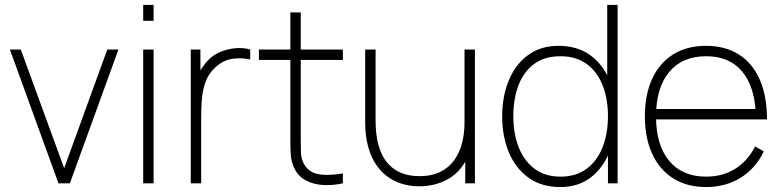

<svg xmlns="http://www.w3.org/2000/svg" viewBox="-20 -740 3156 775"><path d="M216 0 20 -540H64L239 -61L413 -540H458L262 0Z M558 -656V-720H600V-656ZM558 0V-540H600V0Z M750 0V-540H789V-411L776 -428Q784.5 -450 797.5 -469Q810.5 -488 823 -500Q845 -521.5 875.2 -532.8Q905.5 -544 936 -545.8Q966.5 -547.5 990 -540V-500Q956.5 -507.5 919 -502.8Q881.5 -498 849 -468Q820.5 -441.5 808.8 -407Q797 -372.5 794.5 -335.8Q792 -299 792 -266V0Z M1364 0Q1323.5 9 1284 6.8Q1244.5 4.5 1213.5 -12.2Q1182.5 -29 1167 -63Q1155 -89.5 1153.5 -116.8Q1152 -144 1152 -179V-690H1194V-179Q1194 -144 1194.8 -122.5Q1195.5 -101 1205 -82Q1223 -46 1262 -37.8Q1301 -29.5 1364 -40ZM1025 -498V-540H1364V-498Z M1673 12Q1632 12 1597.8 0.5Q1563.5 -11 1536.8 -32.8Q1510 -54.5 1491.5 -86Q1473 -117.5 1463.5 -157.8Q1454 -198 1454 -246V-540H1496V-254Q1496 -196.5 1507.8 -154Q1519.5 -111.5 1542.5 -83.8Q1565.5 -56 1598.2 -42.5Q1631 -29 1673 -29Q1722.5 -29 1757.2 -46.2Q1792 -63.5 1813.5 -93.5Q1835 -123.5 1845 -162.5Q1855 -201.5 1855 -245L1894 -246Q1894 -153.5 1863.5 -96.8Q1833 -40 1782.8 -14Q1732.5 12 1673 12ZM1858 0V-110H1855V-540H1897V0Z M2242 15Q2165.5 15 2113.2 -22.8Q2061 -60.5 2034 -125.2Q2007 -190 2007 -271Q2007 -350.5 2033.5 -415Q2060 -479.5 2110.8 -517.2Q2161.5 -555 2234 -555Q2309.5 -555 2361.2 -518.2Q2413 -481.5 2439.5 -417.2Q2466 -353 2466 -271Q2466 -190.5 2439.8 -125.8Q2413.5 -61 2363.5 -23Q2313.5 15 2242 15ZM2242 -27Q2305.5 -27 2348.2 -59Q2391 -91 2412.5 -146.2Q2434 -201.5 2434 -271Q2434 -341.5 2412.2 -396.2Q2390.5 -451 2347.8 -482Q2305 -513 2242 -513Q2177.5 -513 2135.2 -481.2Q2093 -449.5 2072.5 -394.8Q2052 -340 2052 -271Q2052 -201.5 2073.5 -146.2Q2095 -91 2137.2 -59Q2179.5 -27 2242 -27ZM2434 0V-425H2431V-720H2473V0Z M2830 15Q2753.5 15 2698.2 -19.5Q2643 -54 2613 -118Q2583 -182 2583 -270Q2583 -358.5 2612.8 -422.5Q2642.5 -486.5 2697.8 -520.8Q2753 -555 2830 -555Q2907.5 -555 2962.5 -520Q3017.5 -485 3046.8 -418.5Q3076 -352 3076 -258H3031V-272Q3028 -388.5 2976.2 -450.8Q2924.5 -513 2830 -513Q2734 -513 2681 -449.2Q2628 -385.5 2628 -270Q2628 -154.5 2681 -90.8Q2734 -27 2830 -27Q2897 -27 2947.5 -58.5Q2998 -90 3028 -149L3063 -129Q3030 -60 2969.5 -22.5Q2909 15 2830 15ZM2610 -258V-300H3050V-258Z"/></svg>

Font: Manrope ExtraLight ExtraLight
Style: Regular
Weight: 250
Version: Version 4.501